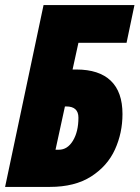

<svg xmlns="http://www.w3.org/2000/svg" viewBox="-25 -734 548 754"><path d="M146 -714H503L472 -566H283L260 -461H275Q364 -461 410 -417Q456 -373 456 -286Q456 -212 426.5 -147Q397 -82 333 -41Q269 0 171 0H-5ZM206 -146Q240 -146 261.5 -181.5Q283 -217 283 -272Q283 -316 235 -316H230L193 -146Z"/></svg>

Font: Noto Sans UI CondBlack
Style: Italic
Weight: 900
Width: 3
Italic angle: -12°
Designer: Monotype Design Team
Foundry: Monotype Imaging Inc.
Version: Version 1.001